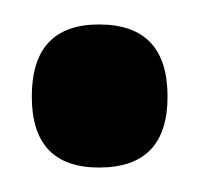

<svg xmlns="http://www.w3.org/2000/svg" viewBox="-20 -418 163 157"><path d="M61 -281Q6 -281 6 -339Q6 -398 61 -398Q117 -398 117 -339Q117 -281 61 -281Z"/></svg>

Font: Bricolage Grotesque 12pt Condensed
Style: Regular
Weight: 400
Width: 3
Designer: Mathieu Triay
Foundry: Atelier Triay
Version: Version 1.001; ttfautohint (v1.8.4.7-5d5b);gftools[0.9.33.de